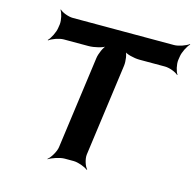

<svg xmlns="http://www.w3.org/2000/svg" viewBox="-110 -850 1005 989"><g transform="rotate(15 392.5 -355.5)"><path d="M746 -642 749 -661C752 -685 771 -722 785 -735L783 -737C768 -725 729 -711 705 -711H165C141 -711 106 -725 95 -737L93 -735C103 -722 112 -685 109 -661L106 -642C103 -618 84 -581 70 -568L72 -566C87 -578 125 -592 149 -592H281C311 -592 358 -603 372 -616L371 -618C356 -606 339 -566 336 -542L269 -50C266 -26 244 11 227 24L228 26C246 14 288 0 312 0H360C384 0 422 14 436 26L439 24C426 11 414 -26 417 -50L484 -542C487 -566 482 -606 471 -618L468 -616C478 -603 523 -592 553 -592H689C713 -592 749 -578 760 -566L762 -568C752 -581 743 -618 746 -642Z"/></g></svg>

Font: Asimov
Style: EdgeWideIt
Weight: 500
Designer: Google
Version: Version 2.000980: 2014